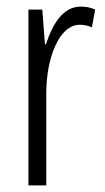

<svg xmlns="http://www.w3.org/2000/svg" viewBox="-20 -561 317 581"><path d="M224 -541C169 -541 138 -485 119 -427H116L108 -532H66V0H120V-279C120 -383 158 -486 221 -486C235 -486 249 -483 258 -478L268 -532C253 -539 238 -541 224 -541Z"/></svg>

Font: Noto Sans Display Condensed Light
Style: Regular
Weight: 300
Width: 3
Designer: Monotype Design Team
Foundry: Monotype Imaging Inc.
Version: Version 1.900